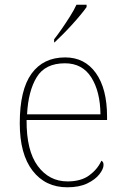

<svg xmlns="http://www.w3.org/2000/svg" viewBox="-20 -786 529 816"><path d="M266 10Q173 10 118.5 -60.5Q64 -131 64 -262Q64 -404 114 -473Q164 -542 257 -542Q340 -542 387.5 -475.5Q435 -409 435 -290V-276H93Q92 -146 140.5 -80.5Q189 -15 267 -15Q324 -15 359 -40.5Q394 -66 411 -103Q416 -100 418 -96Q420 -92 420 -85Q420 -68 402.5 -45.5Q385 -23 351 -6.5Q317 10 266 10ZM407 -300Q406 -397 368 -457Q330 -517 256 -517Q172 -517 136 -458Q100 -399 95 -300ZM210 -619Q225 -638 243 -664Q261 -690 278 -717Q295 -744 305 -766H348V-756Q339 -743 322.5 -723Q306 -703 286 -681Q266 -659 246.5 -639.5Q227 -620 212 -606H210Z"/></svg>

Font: Noto Rashi Hebrew Thin
Style: Regular
Weight: 250
Version: Version 1.006